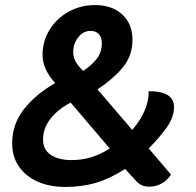

<svg xmlns="http://www.w3.org/2000/svg" viewBox="-20 -729 773 758"><path d="M28 -163Q28 -239 75 -298.5Q122 -358 198 -401Q148 -456 148 -512Q148 -566 175.5 -611Q203 -656 250.5 -682.5Q298 -709 355 -709Q423 -709 463 -671.5Q503 -634 503 -572Q503 -512 468.5 -467.5Q434 -423 365 -376L502 -216Q535 -254 551.5 -293.5Q568 -333 567 -369Q667 -369 667 -307Q667 -266 638 -225.5Q609 -185 567 -143L655 -40Q641 -17 618 -4.5Q595 8 570 8Q537 8 518 -14L474 -62Q415 -24 359.5 -7.5Q304 9 237 9Q176 9 128.5 -12Q81 -33 54.5 -72Q28 -111 28 -163ZM382 -559Q382 -581 370.5 -594Q359 -607 337 -607Q309 -607 289 -582Q269 -557 269 -522Q269 -504 278 -487Q287 -470 308 -449Q342 -471 362 -497Q382 -523 382 -559ZM413 -143 259 -324Q209 -298 179.5 -260.5Q150 -223 150 -178Q150 -138 180.5 -117.5Q211 -97 263 -97Q344 -97 413 -143Z"/></svg>

Font: K2D SemiBold
Style: Italic
Weight: 600
Italic angle: -10°
Designer: Katatrad Aksorn Co.,Ltd.
Foundry: Cadson Demak Co.,Ltd.
Version: Version 1.000; ttfautohint (v1.6)